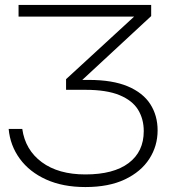

<svg xmlns="http://www.w3.org/2000/svg" viewBox="-20 -580 690 776"><path d="M55 -560H591V-515L291 -237L277 -257H339Q435 -257 496.5 -231Q558 -205 587.5 -159Q617 -113 617 -53Q617 10 583.5 62Q550 114 485 145Q420 176 325 176Q234 176 166.5 145.5Q99 115 60 61.5Q21 8 15 -59H70Q82 26 149 75.5Q216 125 325 125Q439 125 500 79Q561 33 561 -50Q561 -99 538 -136.5Q515 -174 463 -195.5Q411 -217 325 -217H247V-260L557 -545L569 -513H55Z"/></svg>

Font: Unbounded ExtraLight
Style: Regular
Weight: 250
Designer: Luke Prowse, Jean-Baptiste Morizot, Fátima Lázaro, Florian Runge
Foundry: NaN
Version: Version 1.701;gftools[0.9.28.dev5+ged2979d]